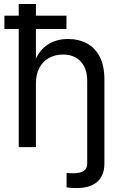

<svg xmlns="http://www.w3.org/2000/svg" viewBox="-20 -748 626 976"><path d="M369.1 208Q353 208 339.4 207Q325.7 206.1 318.4 204.1V130.9Q325.7 131.8 334.5 132.3Q343.3 132.8 349.1 132.8Q388.7 132.8 406 120.8Q423.3 108.9 423.3 83.5V0H510.7V83.5Q510.7 144 474.6 176Q438.5 208 369.1 208ZM162.6 -324.2V0H75.2V-727.5H162.6V-411.1H146.5Q171.4 -485.8 217.5 -517.8Q263.7 -549.8 325.2 -549.8Q380.4 -549.8 422.1 -527.1Q463.9 -504.4 487.3 -458.7Q510.7 -413.1 510.7 -343.8V0H423.3V-336.4Q423.3 -399.9 390.4 -435.3Q357.4 -470.7 300.3 -470.7Q261.2 -470.7 230 -453.9Q198.7 -437 180.7 -404.3Q162.6 -371.6 162.6 -324.2ZM2.4 -600.6V-668.5H317.9V-600.6Z"/></svg>

Font: Inter 16pt
Style: Regular
Weight: 400
Version: Version 4.001;git-66647c0bb